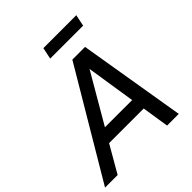

<svg xmlns="http://www.w3.org/2000/svg" viewBox="-259 -1052 1208 1208"><g transform="rotate(-45 345.0 -447.5)"><path d="M-22 0 402 -715H515L634 0H530L502 -180H194L90 0ZM246 -269H488L437 -597ZM308 -818 324 -895H617L601 -818Z"/></g></svg>

Font: Wix Madefor Text Medium
Style: Italic
Weight: 500
Italic angle: -12°
Designer: Dalton Maag Ltd
Foundry: Dalton Maag Ltd
Version: Version 3.100